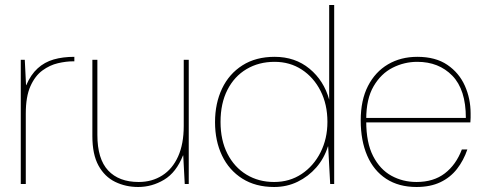

<svg xmlns="http://www.w3.org/2000/svg" viewBox="-20 -735 1937 767"><path d="M63 0V-496H79L84 -395H85Q103 -437 130.5 -462Q158 -487 194.5 -497.5Q231 -508 277 -508V-490H271Q244 -490 211.5 -482.5Q179 -475 149.5 -453.5Q120 -432 101.5 -390.5Q83 -349 83 -281V0Z M532 12Q482 12 440 -8.5Q398 -29 373.5 -73.5Q349 -118 349 -191V-496H369V-196Q369 -100 412 -54Q455 -8 534 -8Q587 -8 628 -34Q669 -60 691.5 -110Q714 -160 714 -232V-496H734V0H718L712 -114H711Q684 -46 635.5 -17Q587 12 532 12Z M1075 12Q1001 12 948 -21.5Q895 -55 867 -113.5Q839 -172 839 -247Q839 -322 867 -381Q895 -440 948.5 -474Q1002 -508 1077 -508Q1159 -508 1216.5 -460.5Q1274 -413 1295 -337V-715H1315V0H1299L1291 -150H1290Q1275 -102 1243.5 -66Q1212 -30 1169 -9Q1126 12 1075 12ZM1075 -8Q1137 -8 1185 -40Q1233 -72 1260.5 -126.5Q1288 -181 1288 -248Q1288 -318 1260.5 -372Q1233 -426 1185.5 -457Q1138 -488 1077 -488Q1014 -488 965 -459Q916 -430 888.5 -376Q861 -322 861 -248Q861 -175 888.5 -121Q916 -67 964.5 -37.5Q1013 -8 1075 -8Z M1644 12Q1573 12 1523 -20.5Q1473 -53 1447 -113Q1421 -173 1421 -254Q1421 -335 1450 -391.5Q1479 -448 1530 -478Q1581 -508 1647 -508Q1720 -508 1767 -476Q1814 -444 1837 -392.5Q1860 -341 1860 -282Q1860 -272 1860 -264.5Q1860 -257 1859 -246H1432V-264H1841Q1841 -377 1787 -432.5Q1733 -488 1647 -488Q1595 -488 1548.5 -464.5Q1502 -441 1472.5 -390.5Q1443 -340 1443 -259V-250Q1443 -165 1470.5 -111.5Q1498 -58 1543.5 -33Q1589 -8 1644 -8Q1712 -8 1757 -42.5Q1802 -77 1825 -138H1847Q1832 -94 1805.5 -60Q1779 -26 1739 -7Q1699 12 1644 12Z"/></svg>

Font: DM Sans 28pt Thin
Style: Regular
Weight: 250
Version: Version 4.004;gftools[0.9.30]